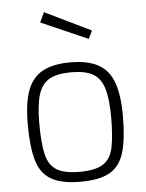

<svg xmlns="http://www.w3.org/2000/svg" viewBox="-53 -778 633 830"><g transform="rotate(-5 263.5 -363.0)"><path d="M263 9Q181 9 136 -17Q91 -43 74 -102Q57 -161 57 -258Q57 -349 77 -404Q97 -459 142.5 -484Q188 -509 263 -509Q339 -509 384.5 -484Q430 -459 450 -404Q470 -349 470 -258Q470 -161 453 -102Q436 -43 391.5 -17Q347 9 263 9ZM263 -34Q332 -34 365.5 -56Q399 -78 409 -127.5Q419 -177 419 -258Q419 -337 405 -382.5Q391 -428 357.5 -447Q324 -466 263 -466Q203 -466 169 -447Q135 -428 121 -382.5Q107 -337 107 -258Q107 -177 117.5 -127.5Q128 -78 161 -56Q194 -34 263 -34ZM352 -603 149 -692 169 -735 369 -638Z"/></g></svg>

Font: Cairo Play Light
Style: Regular
Weight: 300
Version: Version 3.119